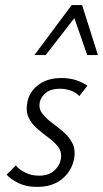

<svg xmlns="http://www.w3.org/2000/svg" viewBox="-20 -726 404 753"><path d="M125 7Q83 7 52.5 -8Q22 -23 6 -41L42 -77Q55 -61 79.5 -49Q104 -37 133 -37Q169 -37 191 -55.5Q213 -74 218 -99Q224 -127 210 -147Q196 -167 173 -184Q150 -201 127 -220.5Q104 -240 92 -265.5Q80 -291 88 -329Q98 -370 133 -395Q168 -420 221 -420Q253 -420 278.5 -411.5Q304 -403 323 -390L291 -349Q279 -363 258.5 -370.5Q238 -378 214 -378Q181 -378 161.5 -363Q142 -348 136 -326Q131 -301 145 -282Q159 -263 182.5 -245.5Q206 -228 229 -208.5Q252 -189 265 -162Q278 -135 269 -96Q258 -51 221 -22Q184 7 125 7ZM115 -510 261 -706H302L285 -672L159 -510ZM322 -510 266 -671 261 -706H302L364 -510Z"/></svg>

Font: Ysabeau Infant Light
Style: Italic
Weight: 300
Italic angle: -12°
Designer: Christian Thalmann (Catharsis Fonts)
Version: Version 2.001;gftools[0.9.30]; featfreeze: ss01,ss02,lnum